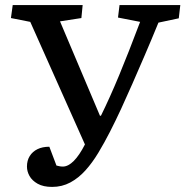

<svg xmlns="http://www.w3.org/2000/svg" viewBox="-20 -723 729 755"><path d="M373 -268H377Q412 -339 448.5 -427Q485 -515 531 -637L444 -654L450 -703H689L683 -651L603 -634Q574 -563 548.5 -504Q523 -445 500.5 -393.5Q478 -342 456.5 -295.5Q435 -249 412 -204Q390 -161 366.5 -122Q343 -83 316 -53Q289 -23 256.5 -5.5Q224 12 185 12Q150 12 128 -0.5Q106 -13 96 -31Q86 -49 86 -68Q86 -92 97 -109.5Q108 -127 127.5 -136.5Q147 -146 174 -146L202 -72Q207 -71 213 -69.5Q219 -68 227 -68Q248 -68 270 -90Q292 -112 314 -155L99 -637L23 -652L30 -703H305L300 -652L216 -639Z"/></svg>

Font: Literata 18pt Medium
Style: Italic
Weight: 500
Italic angle: -2°
Designer: Latin by Veronika Burian and Jose Scaglione. Greek by Irene Vlachou. Cyrillic by Vera Evstafieva
Foundry: TypeTogether
Version: Version 3.103;gftools[0.9.29]